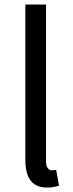

<svg xmlns="http://www.w3.org/2000/svg" viewBox="-20 -816 324 849"><path d="M188.3 13.4Q154.1 13.4 132.9 -0.9Q111.8 -15.3 101.9 -42.6Q92.1 -69.9 92.1 -108.1V-796H183.5V-102.1Q183.5 -81.5 191.3 -72.2Q199 -62.9 209 -62.9Q212.8 -62.9 216.8 -63.4Q220.8 -63.9 228.4 -64.9L240.9 5.1Q231.1 8 218.9 10.7Q206.7 13.4 188.3 13.4Z"/></svg>

Font: Noto Sans SC Thin
Style: Regular
Weight: 100
Designer: Ryoko NISHIZUKA 西塚涼子 (kana, bopomofo & ideographs); Paul D. Hunt (Latin, Greek & Cyrillic); Sandoll Communications 산돌커뮤니
Foundry: Adobe
Version: Version 2.004-H2;hotconv 1.0.118;makeotfexe 2.5.65603